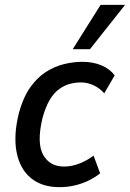

<svg xmlns="http://www.w3.org/2000/svg" viewBox="-20 -763 536 792"><path d="M225 9Q153 9 107.5 -28.5Q62 -66 48.5 -135Q35 -204 58 -297Q75 -360 104 -401.5Q133 -443 169 -466Q205 -489 244 -498.5Q283 -508 319 -508Q365 -508 399.5 -493Q434 -478 453 -452L410 -378Q392 -399 366.5 -411Q341 -423 314 -423Q292 -423 270 -417.5Q248 -412 226 -397Q204 -382 186 -352.5Q168 -323 155 -275Q131 -173 158 -124.5Q185 -76 244 -76Q277 -76 309 -89Q341 -102 366 -121L393 -48Q372 -31 345 -18Q318 -5 288 2Q258 9 225 9ZM280 -560 395 -743H496L351 -560Z"/></svg>

Font: Nunito Sans 7pt Condensed SemiBold
Style: Italic
Weight: 600
Width: 3
Italic angle: -9°
Designer: Vernon Adams
Foundry: Vernon Adams
Version: Version 3.101;gftools[0.9.27]